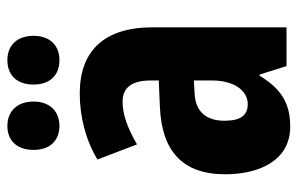

<svg xmlns="http://www.w3.org/2000/svg" viewBox="-163 -684 806 520"><g transform="rotate(-90 240.0 -424.0)"><path d="M94 -736C94 -691 120 -666 159 -666C199 -666 225 -693 225 -736C225 -780 199 -807 159 -807C120 -807 94 -782 94 -736ZM271 -736C271 -692 296 -666 337 -666C378 -666 403 -693 403 -736C403 -780 378 -807 337 -807C297 -807 271 -782 271 -736ZM247 -611C182 -611 119 -594 68 -563L109 -456C156 -483 191 -495 225 -495C264 -495 282 -468 282 -419V-397L211 -394C92 -389 28 -334 28 -217C28 -127 64 -41 157 -41C223 -41 261 -68 295 -124H298L321 -51H426V-414C426 -547 360 -611 247 -611ZM248 -300 282 -302V-252C282 -194 255 -156 218 -156C188 -156 173 -175 173 -219C173 -269 198 -298 248 -300Z"/></g></svg>

Font: Noto Sans Tamil UI ExtraCondensed ExtraBold
Style: Regular
Weight: 800
Width: 2
Designer: Jelle Bosma - Monotype Design Team
Foundry: Monotype Imaging Inc.
Version: Version 2.004